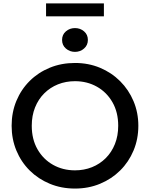

<svg xmlns="http://www.w3.org/2000/svg" viewBox="-20 -1081 872 1116"><path d="M415.8 15Q336.9 15 269.7 -12.8Q202.4 -40.5 152.6 -90Q102.8 -139.5 75.2 -206Q47.6 -272.5 47.6 -350Q47.6 -428 75.2 -494.5Q102.8 -561 152.6 -610.5Q202.4 -660 269.7 -687.5Q336.9 -715 415.8 -715Q494.4 -715 561.4 -687Q628.4 -659 678.4 -609Q728.4 -559 756.2 -492.8Q784.1 -426.5 784.1 -350Q784.1 -272.5 756.2 -206Q728.4 -139.5 678.4 -90Q628.4 -40.5 561.4 -12.8Q494.4 15 415.8 15ZM415.8 -90.9Q468.9 -90.9 514.6 -109.2Q560.3 -127.6 594.5 -161.7Q628.7 -195.8 647.9 -243.6Q667.1 -291.4 667.1 -350Q667.1 -428.4 633.7 -486.6Q600.4 -544.9 543.4 -577Q486.5 -609.1 415.8 -609.1Q362.8 -609.1 317 -590.8Q271.3 -572.4 237.1 -538.3Q202.9 -504.2 183.8 -456.6Q164.6 -408.9 164.6 -350Q164.6 -271.6 197.9 -213.4Q231.2 -155.1 288.2 -123Q345.1 -90.9 415.8 -90.9ZM415.8 -779.5Q385.3 -779.5 363.1 -798.8Q340.8 -818.1 340.8 -848.8Q340.8 -879.8 363.1 -898.8Q385.4 -917.8 415.8 -917.8Q446.4 -917.8 468.6 -898.8Q490.8 -879.8 490.8 -848.8Q490.8 -818.4 468.6 -799Q446.4 -779.5 415.8 -779.5ZM247.7 -985.9V-1061.4H583.9V-985.9Z"/></svg>

Font: Geologica-Sharp
Style: Regular
Weight: 100
Designer: Sindre Bremnes, Frode Helland
Foundry: Monokrom Skriftforlag AS
Version: Version 1.010;gftools[0.9.28]